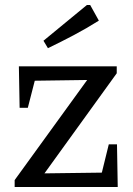

<svg xmlns="http://www.w3.org/2000/svg" viewBox="-20 -753 536 773"><path d="M39 0V-28L331 -431L120 -428L92 -319H59L56 -486H450V-458L159 -55L390 -58L418 -172H451L454 0ZM173 -559 155 -589 330 -733H343L378 -670Q329 -639 277 -611.5Q225 -584 173 -559Z"/></svg>

Font: Piazzolla 24pt Medium
Style: Regular
Weight: 500
Designer: Juan Pablo del Peral
Foundry: Huerta Tipografica
Version: Version 2.005